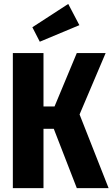

<svg xmlns="http://www.w3.org/2000/svg" viewBox="-20 -965 577 985"><path d="M330.1 -944.8 387.2 -835.9 184.1 -751 146 -825.2ZM522 -692.9 388.2 -377.9 537.1 0H374L255.9 -304.2H203.1V0H45.9V-692.9H203.1V-418.9H259.8L374 -692.9Z"/></svg>

Font: Fira Sans Compressed
Style: Bold
Weight: 700
Width: 1
Designer: Carrois Corporate & Edenspiekermann AG
Foundry: Carrois Corporate GbR & Edenspiekermann AG
Version: Version 4.203;PS 004.203;hotconv 1.0.88;makeotf.lib2.5.64775